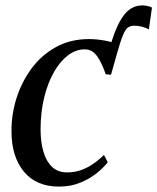

<svg xmlns="http://www.w3.org/2000/svg" viewBox="-20 -680 582 710"><path d="M390.5 -403.5 385.5 -502Q402.5 -562.5 421 -597Q439.5 -631.5 460.2 -645.8Q481 -660 505 -660Q515.5 -660 524.8 -658Q534 -656 542 -652L530.5 -571.5Q516.5 -578.5 502.8 -581.8Q489 -585 477 -585Q463 -585 453.5 -578.5Q444 -572 434.8 -550Q425.5 -528 412 -480ZM198 10Q114 10 68.2 -45.5Q22.5 -101 22.5 -194.5Q22 -257 41.2 -317.5Q60.5 -378 97 -427.2Q133.5 -476.5 187 -506Q240.5 -535.5 309 -535.5Q336 -535.5 367.2 -530Q398.5 -524.5 421.5 -513.5L390.5 -403.5L371 -405.5Q359 -439 347.5 -459.2Q336 -479.5 323.2 -488.5Q310.5 -497.5 293 -497.5Q260.5 -497.5 231.2 -475.2Q202 -453 179.2 -413Q156.5 -373 143.2 -318.8Q130 -264.5 130 -200Q130.5 -152 141.2 -116.8Q152 -81.5 173.5 -62Q195 -42.5 228 -42.5Q255.5 -42.5 279 -50.8Q302.5 -59 323.8 -73.5Q345 -88 364.5 -107L378.5 -80Q362 -59 335.8 -38.2Q309.5 -17.5 275 -3.8Q240.5 10 198 10Z"/></svg>

Font: Merriweather 96pt
Style: Italic
Weight: 400
Italic angle: -7.8°
Version: Version 2.101